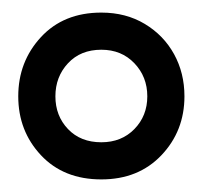

<svg xmlns="http://www.w3.org/2000/svg" viewBox="-20 -732 322 305"><path d="M141 -447Q81 -447 45 -485.5Q9 -524 9 -579Q9 -634 45 -673Q81 -712 141 -712Q180 -712 210 -694Q240 -676 256.5 -646Q273 -616 273 -579Q273 -524 236.5 -485.5Q200 -447 141 -447ZM141 -506Q173 -506 193.5 -527Q214 -548 214 -579Q214 -610 193.5 -631.5Q173 -653 141 -653Q108 -653 88 -631.5Q68 -610 68 -579Q68 -548 88 -527Q108 -506 141 -506Z"/></svg>

Font: Phudu Light Black
Style: Regular
Weight: 900
Version: Version 1.005;gftools[0.9.23]